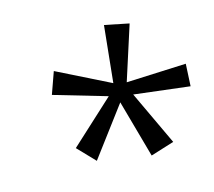

<svg xmlns="http://www.w3.org/2000/svg" viewBox="-75 -852 712 640"><g transform="rotate(-15 281.5 -532.5)"><path d="M356.9 -559.1 563 -567.9 559.1 -491.2 367.2 -514.2 455.1 -327.1 374 -301.8 318.8 -500 192.9 -332 136.2 -391.1 287.1 -529.8 105 -583 131.8 -658.2 313 -567.9 333 -763.2 417 -746.1Z"/></g></svg>

Font: Open Sans Hebrew
Style: Italic
Weight: 400
Italic angle: -12°
Foundry: Ascender Corporation, Yanek Iontef
Version: Version 2.001;PS 002.001;hotconv 1.0.70;makeotf.lib2.5.58329